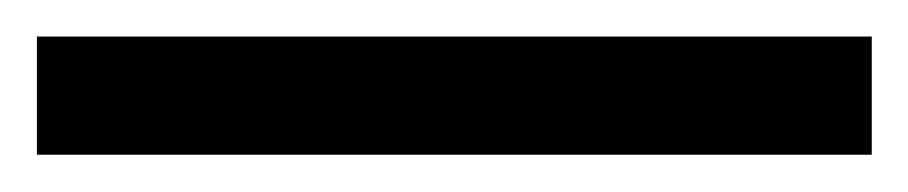

<svg xmlns="http://www.w3.org/2000/svg" viewBox="-22 70 492 104"><path d="M450.2 153.8H-2V89.8H450.2Z"/></svg>

Font: f09607729
Style: Regular
Weight: 400
Foundry: Ascender Corporation
Version: Version 1.10